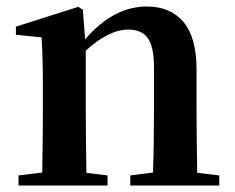

<svg xmlns="http://www.w3.org/2000/svg" viewBox="-20 -571 722 591"><path d="M587 -39 655 -31V0H381V-31L451 -40Q454 -124 454 -235V-363Q454 -427 435 -453.5Q416 -480 375 -480Q315 -480 244 -415V-235Q244 -153 246 -39L311 -31V0H37V-31L110 -40Q112 -154 112 -235V-307Q112 -392 108 -456L29 -464V-489L221 -550L235 -541L242 -450Q329 -551 432 -551Q505 -551 545 -503Q585 -455 585 -357V-235Q585 -153 587 -39Z"/></svg>

Font: Swei Spring CJKtc
Style: Bold
Weight: 700
Version: Version 1.021